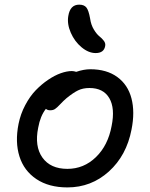

<svg xmlns="http://www.w3.org/2000/svg" viewBox="-20 -797 646 829"><path d="M393.1 -567.9Q362.3 -567.9 332.3 -592.8Q302.2 -617.7 285.6 -655.8Q269 -693.8 274.9 -728Q282.7 -776.9 321.8 -776.9Q343.3 -776.9 353 -764.6Q362.8 -752.4 369.1 -716.8Q373 -689.5 385.3 -669.4Q397.5 -649.4 408.9 -640.4Q420.4 -631.3 428.5 -620.6Q436.5 -609.9 434.1 -598.1Q428.7 -567.9 393.1 -567.9ZM271 12.2Q190.9 12.2 137.2 -23.7Q83.5 -59.6 64 -121.6Q44.4 -183.6 60.1 -262.2Q68.8 -305.2 88.9 -343Q108.9 -380.9 134 -407Q159.2 -433.1 187.7 -452.4Q216.3 -471.7 242.7 -481Q269 -490.2 290 -490.2Q298.8 -490.2 309.1 -486.8Q341.8 -498 370.1 -498Q440.4 -498 486.3 -464.6Q532.2 -431.2 547.6 -372.3Q563 -313.5 547.9 -237.8Q526.4 -125.5 450.2 -56.6Q374 12.2 271 12.2ZM145 -246.1Q128.4 -165.5 163.1 -116.7Q197.8 -67.9 271 -67.9Q341.8 -67.9 394 -118.4Q446.3 -168.9 461.9 -252.9Q477.5 -329.6 451.9 -373.3Q426.3 -417 366.2 -417Q337.9 -417 316.9 -406.7Q295.9 -396.5 267.1 -373Q254.4 -362.3 240 -346.9Q225.6 -331.5 217.3 -326.2Q209 -320.8 196.8 -320.8Q184.6 -320.8 178.2 -327.1Q153.8 -295.9 145 -246.1Z"/></svg>

Font: Shantell Sans Normal
Style: Italic
Weight: 400
Italic angle: -11.31°
Designer: Stephen Nixon, Anya Danilova, Shantell Martin
Foundry: Arrow Type
Version: Version 1.006;[559af2be0]